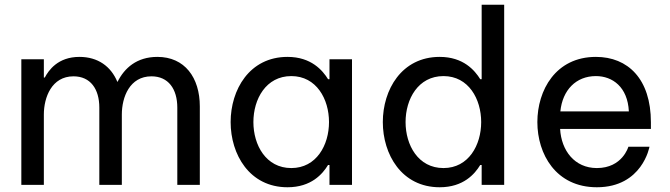

<svg xmlns="http://www.w3.org/2000/svg" viewBox="-20 -780 2826 810"><path d="M165 0V-297C165 -369 198 -458 290 -458C362 -458 399 -404 399 -326V0H494V-297C494 -370 527 -458 619 -458C690 -458 728 -405 728 -326V0H823V-331C823 -453 759 -540 644 -540C557 -540 505 -493 476 -435H475C448 -500 393 -540 315 -540C224 -540 185 -483 169 -453H165V-530H70V0Z M1193 -540C1032 -540 953 -401 953 -265C953 -129 1032 10 1193 10C1293 10 1341 -46 1364 -84H1370V0H1465V-530H1370V-446H1364C1341 -483 1293 -540 1193 -540ZM1209 -459C1315 -459 1368 -362 1368 -265C1368 -168 1315 -71 1209 -71C1102 -71 1049 -168 1049 -265C1049 -362 1102 -459 1209 -459Z M1835 10C1935 10 1983 -46 2006 -84H2012V0H2107V-760H2012V-446H2006C1983 -483 1935 -540 1835 -540C1674 -540 1595 -401 1595 -265C1595 -129 1674 10 1835 10ZM1851 -71C1744 -71 1691 -168 1691 -265C1691 -362 1744 -459 1851 -459C1957 -459 2010 -362 2010 -265C2010 -168 1957 -71 1851 -71Z M2498 10C2690 10 2720 -161 2720 -161H2631C2631 -161 2606 -71 2498 -71C2404 -71 2348 -145 2343 -236H2726V-264C2726 -447 2629 -540 2494 -540C2324 -540 2247 -399 2247 -265C2247 -130 2325 10 2498 10ZM2344 -310C2353 -400 2410 -459 2494 -459C2564 -459 2628 -413 2633 -310Z"/></svg>

Font: Be Vietnam Pro
Style: Regular
Weight: 400
Designer: Lam Bao, Tony Le, Vietanh Nguyen
Foundry: Yellow Type Foundry
Version: Version 1.002